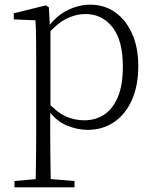

<svg xmlns="http://www.w3.org/2000/svg" viewBox="-20 -542 664 822"><path d="M42 260V233L154 223H175L299 233V260ZM132 260Q133 229 133.5 189.5Q134 150 134.5 108.5Q135 67 135 32V-278Q135 -330 134.5 -374Q134 -418 132 -455L39 -459V-485L176 -519L189 -511L194 -425L196 -420V-80L195 -71V32Q195 66 195.5 107.5Q196 149 196.5 189Q197 229 198 260ZM355 14Q312 14 266.5 -4.5Q221 -23 182 -75H169L181 -108Q222 -62 260 -44.5Q298 -27 342 -27Q387 -27 424 -50Q461 -73 483.5 -124Q506 -175 506 -257Q506 -369 461.5 -425.5Q417 -482 346 -482Q306 -482 265.5 -462.5Q225 -443 178 -389L169 -420H181Q221 -475 269.5 -498.5Q318 -522 366 -522Q427 -522 473 -489.5Q519 -457 545.5 -398Q572 -339 572 -259Q572 -175 544.5 -113.5Q517 -52 468 -19Q419 14 355 14Z"/></svg>

Font: Noto Serif SC ExtraLight ExtraLight
Style: Regular
Weight: 250
Version: Version 2.002-H1;hotconv 1.1.0;makeotfexe 2.6.0